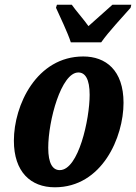

<svg xmlns="http://www.w3.org/2000/svg" viewBox="-20 -786 578 816"><path d="M281 -606H410C443 -653 502 -715 535 -753L538 -766H458C435 -745 386 -702 356 -675C337 -702 300 -744 285 -766H222L218 -753C235 -715 268 -647 281 -606ZM213 10C414 10 505 -203 505 -349C505 -488 429 -546 334 -546C136 -546 39 -340 39 -188C39 -56 110 10 213 10ZM234 -63C204 -63 185 -91 185 -158C185 -273 240 -478 313 -478C342 -478 361 -450 361 -383C361 -280 314 -63 234 -63Z"/></svg>

Font: Noto Serif Condensed Extra
Style: Italic
Weight: 800
Width: 3
Italic angle: -12°
Designer: Monotype Design Team
Foundry: Monotype Imaging Inc.
Version: Version 1.901